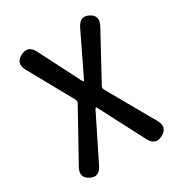

<svg xmlns="http://www.w3.org/2000/svg" viewBox="-176 -871 947 1005"><g transform="rotate(-30 298.0 -368.5)"><path d="M79 -1Q30 -26 60 -79L220 -368Q227 -380 220 -392L73 -657Q44 -710 94 -736Q145 -763 172 -709L297 -464Q303 -453 305.5 -453Q308 -453 313 -464L430 -706Q457 -761 505 -736Q553 -711 524 -658L376 -386Q369 -374 376 -362L536 -80Q565 -28 516 -1Q466 26 438 -27L300 -292Q294 -303 292 -303Q290 -303 284 -292L154 -30Q127 25 79 -1Z"/></g></svg>

Font: Resource Han Rounded TW Medium
Style: Regular
Weight: 500
Designer: Cyano Hao (round all glyphs); Ryoko NISHIZUKA 西塚涼子 (kana, bopomofo & ideographs); Paul D. Hunt (Latin, Greek & Cyrillic)
Foundry: Cyano Hao
Version: 0.990